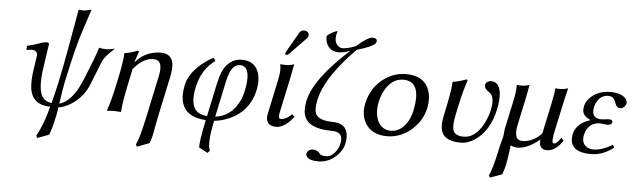

<svg xmlns="http://www.w3.org/2000/svg" viewBox="-54 -908 4476 1356"><g transform="rotate(5 2184.0 -230.0)"><path d="M574.7 -304.2Q600.1 -366.2 622.6 -436Q639.6 -429.7 675.3 -429.2Q696.8 -429.7 727.1 -438L731.9 -436Q725.1 -429.2 710.9 -416.5Q665.5 -374 650.4 -341.3Q647.9 -336.4 646.5 -332L582.5 -170.9Q545.9 -80.1 463.9 -27.3Q419.9 1 372.1 9.8Q369.6 34.7 360.8 76.2Q342.3 162.6 324.2 207L241.2 237.8L234.4 220.2Q281.2 140.1 314 9.8Q189 7.3 170.4 -102.5Q161.1 -159.7 177.7 -263.2L189.9 -344.2Q189.9 -378.9 149.9 -379.9Q132.8 -379.4 111.8 -375L113.3 -404.8Q147.5 -411.1 216.3 -435.1Q237.3 -441.9 251 -441.9Q268.1 -440.4 267.1 -429.2L243.7 -271Q216.8 -98.1 261.7 -45.9Q284.2 -21 321.8 -17.1Q347.7 -119.6 359.4 -175.8Q394.5 -340.3 454.6 -689.9L496.1 -688L545.4 -698.2L494.1 -542Q455.6 -427.2 403.3 -181.2Q389.2 -113.8 376.5 -17.1Q453.6 -40 509.8 -150.4Q524.9 -180.7 540.5 -219.2Z M881.8 -356.9Q939 -422.9 1022.5 -436Q1040 -439 1058.1 -439Q1170.9 -439 1143.6 -291.5Q1142.6 -285.6 1141.6 -280.8L1080.6 5.9Q1074.7 32.7 1065.4 83.5Q1057.6 126 1054.2 144Q1045.4 184.1 1036.1 204.1L948.2 237.8L940.9 220.2Q962.4 183.6 998.5 15.6Q999.5 10.7 1000.5 5.9L1059.6 -272.9Q1080.6 -372.1 1032.2 -386.2Q1022 -389.2 1010.3 -389.2Q942.4 -389.2 874.5 -311Q872.1 -308.6 871.1 -307.1L844.2 -180.2Q820.3 -66.9 815.9 0L813 2.9Q811 2.9 765.6 0L716.3 2.9L715.8 0Q739.7 -64.5 764.2 -180.2L775.9 -234.9Q801.3 -355 803.2 -411.1L805.7 -414.1Q837.4 -416.5 891.6 -437Q895 -438.5 897 -439Q904.8 -437 903.8 -429.2L879.4 -356.9Z M1672.9 -217.8Q1705.6 -372.6 1646.5 -396.5Q1636.7 -399.9 1625.5 -399.9Q1577.1 -399.9 1552.7 -336.4Q1543 -311 1535.2 -275.9L1481.4 -22Q1589.4 -35.6 1644.5 -139.2Q1663.6 -175.8 1672.9 -217.8ZM1476.1 7.8Q1442.9 163.6 1462.9 215.3Q1463.9 218.3 1464.8 220.2L1449.2 237.8L1387.2 204.1Q1385.3 157.2 1417 7.8Q1237.8 -2.9 1239.7 -159.7Q1240.2 -191.4 1248 -227.1Q1267.1 -317.4 1370.6 -396Q1405.8 -422.4 1434.1 -435.1L1448.7 -414.1Q1354.5 -348.1 1326.2 -217.8Q1296.4 -77.1 1362.8 -38.1Q1387.2 -24.4 1423.3 -21L1474.1 -259.8Q1492.7 -346.2 1524.9 -385.3Q1536.6 -398.9 1551.3 -411.1Q1586.9 -439 1633.8 -439Q1731.4 -439 1756.3 -350.1Q1770 -299.8 1756.8 -236.8Q1723.1 -77.6 1573.2 -16.6Q1523.9 3.4 1476.1 7.8Z M2053.7 -683.1Q2078.1 -683.1 2086.9 -663.6Q2089.8 -655.8 2088.4 -647.9Q2085.4 -637.2 2078.6 -629.9L1960.4 -507.8Q1952.6 -500.5 1946.8 -500Q1935.5 -500 1935.1 -509.8Q1935.1 -511.7 1935.5 -513.2Q1936.5 -517.1 1939.9 -522.9L2022 -666Q2032.7 -682.6 2053.7 -683.1ZM1901.9 -321.8Q1916.5 -391.6 1906.7 -429.2L1909.2 -431.2Q1920.9 -429.2 1952.6 -429.2Q1978 -429.7 2004.9 -439Q2004.9 -438 1986.3 -342.8L1932.6 -90.8Q1924.3 -51.8 1938.5 -46.9Q1942.4 -45.9 1946.3 -45.9Q1981.4 -46.9 2022 -86.9L2039.6 -69.8Q1984.9 0 1933.1 10.3Q1925.3 11.7 1918.9 12.2Q1852.5 12.2 1846.7 -40.5Q1845.7 -55.2 1848.6 -70.8Z M2234.4 229Q2166.5 229 2148.9 199.7Q2144 190.9 2145.5 182.1Q2150.9 156.2 2179.2 149.9Q2184.1 148.9 2187.5 148.9Q2224.6 149.9 2240.2 174.8Q2249 187.5 2285.2 188Q2325.2 188 2356.4 142.6Q2372.6 118.2 2379.4 88.9Q2395 14.6 2327.1 6.8Q2318.8 5.9 2311 5.9Q2117.2 5.9 2107.4 -115.7Q2105 -148.4 2113.8 -190.9Q2148.4 -348.6 2391.1 -567.9Q2342.3 -551.3 2311.5 -550.8Q2245.6 -550.8 2223.1 -607.9Q2214.8 -630.9 2215.3 -658.2Q2240.2 -682.1 2280.3 -697.8L2289.6 -698.2Q2287.1 -691.4 2284.2 -678.2Q2271 -616.2 2308.1 -590.3Q2320.3 -582.5 2333 -582Q2370.1 -582.5 2426.8 -604Q2507.8 -674.8 2539.6 -674.8Q2574.2 -674.8 2571.3 -649.4Q2570.8 -647.5 2570.3 -646Q2565.4 -622.6 2485.4 -595.2Q2467.3 -588.9 2435.5 -579.1Q2225.6 -367.7 2189.9 -202.1Q2173.3 -124 2196.3 -93.8Q2225.1 -57.6 2312.5 -57.1Q2404.3 -57.1 2417 21.5Q2421.4 51.3 2413.6 87.9Q2401.9 144 2348.6 187.5Q2297.4 228.5 2234.4 229Z M2528.3 -205.1Q2554.2 -326.7 2649.9 -392.6Q2718.3 -439 2798.8 -439Q2928.7 -439 2963.9 -336.9Q2982.4 -281.7 2968.3 -213.9Q2948.2 -119.1 2870.1 -53.2Q2794.9 9.3 2701.7 9.8Q2589.8 9.8 2544.4 -71.8Q2512.7 -130.9 2528.3 -205.1ZM2783.2 -397.9Q2699.7 -397.9 2650.4 -304.7Q2631.8 -269 2623 -228Q2605 -143.1 2635.7 -84Q2664.6 -31.7 2724.1 -30.8Q2785.2 -30.8 2829.1 -87.4Q2859.4 -127 2872.6 -187Q2915.5 -397 2783.2 -397.9Z M3186 -251 3172.9 -189Q3152.3 -92.8 3171.4 -62Q3190.4 -34.2 3241.7 -34.2Q3319.8 -34.2 3375.5 -131.3Q3403.3 -180.7 3416 -236.8Q3435.5 -328.1 3399.9 -357.9Q3394 -362.8 3385.7 -368.2Q3356.4 -387.7 3361.3 -414.1Q3365.7 -435.5 3392.6 -440.9Q3397 -441.9 3401.4 -441.9Q3457 -441.9 3468.3 -367.2Q3475.1 -317.9 3460.4 -249Q3427.7 -95.7 3328.1 -25.9Q3276.4 9.8 3223.6 9.8Q3093.8 9.8 3082 -82Q3077.6 -118.7 3089.4 -172.9L3102.5 -234.9Q3128.4 -357.9 3129.9 -411.1L3132.3 -414.1Q3166.5 -417 3226.6 -439Q3234.4 -437 3233.9 -429.2Q3207.5 -352.1 3186 -251Z M3924.3 -342.8 3878.9 -130.9Q3861.8 -51.3 3874.5 -43.5Q3877.9 -42 3880.9 -42Q3900.4 -42 3928.2 -84Q3929.2 -85.4 3929.7 -85.9L3947.3 -66.9Q3896 9.3 3835 9.8Q3793.5 9.8 3784.2 -26.4Q3780.3 -43 3784.2 -62Q3700.7 8.3 3627 9.8Q3597.7 9.3 3579.6 -2L3579.1 -0.5Q3577.6 3.4 3577.1 4.9Q3575.7 11.7 3572.3 40.5Q3564.5 103 3557.1 136.2Q3548.3 176.3 3536.1 207L3450.7 237.8L3443.4 220.2Q3464.4 184.6 3495.6 40Q3498.5 25.4 3502.9 6.8Q3505.9 -7.8 3512.7 -30.3Q3518.6 -49.3 3520.5 -59.1Q3521.5 -64 3522.5 -78.6Q3523.9 -101.6 3525.9 -111.8L3570.8 -321.8Q3586.4 -395 3583 -431.2Q3595.2 -429.2 3617.2 -429.2Q3646.5 -429.7 3673.3 -439Q3673.3 -438 3655.3 -342.8L3614.7 -153.8Q3592.3 -47.4 3647.5 -40.5Q3652.3 -40 3656.7 -40Q3723.1 -40 3780.3 -92.3Q3788.1 -99.6 3793.5 -106L3839.4 -321.8Q3855.5 -398.4 3856.9 -431.2Q3869.1 -429.2 3891.6 -429.2Q3920.9 -429.7 3947.3 -439Q3947.3 -438 3924.3 -342.8Z M4086.9 -121.1Q4074.2 -61 4116.7 -35.2Q4136.7 -23.9 4163.1 -23.9Q4222.7 -24.4 4296.9 -68.8L4307.6 -49.8Q4231 10.3 4145 9.8Q4013.2 9.8 4004.4 -78.1Q4002.9 -97.7 4007.3 -118.2Q4023.9 -197.3 4122.1 -228Q4124 -228.5 4124.5 -229Q4069.3 -252.4 4066.9 -293Q4066.4 -306.6 4069.3 -321.8Q4079.6 -369.1 4128.4 -404.3Q4178.2 -439 4247.1 -439Q4324.2 -439 4356.4 -401.9Q4370.1 -384.8 4367.2 -367.2Q4356 -333.5 4324.2 -330.1Q4302.2 -330.1 4291.5 -357.4Q4290.5 -360.4 4289.1 -362.8Q4278.3 -400.4 4253.9 -407.7Q4245.1 -410.2 4234.9 -410.2Q4186.5 -410.2 4158.7 -367.2Q4146.5 -348.1 4141.1 -324.2Q4125 -249 4185.5 -241.7Q4193.8 -240.7 4202.1 -241.2Q4202.6 -241.2 4213.4 -242.2Q4250 -246.1 4254.4 -246.1Q4281.7 -244.6 4279.3 -227.1Q4272.9 -206.5 4244.6 -206.1Q4240.7 -206.1 4221.2 -209Q4200.2 -211.9 4195.3 -211.9Q4125 -211.9 4096.2 -149.9Q4090.3 -135.7 4086.9 -121.1Z"/></g></svg>

Font: Linux Biolinum Capitals O
Style: Italic Samll Caps
Weight: 400
Italic angle: -12°
Designer: Philipp H. Poll
Foundry: Philipp H. Poll
Version: Version 0.6.2